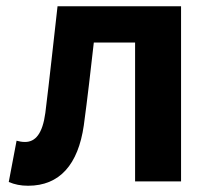

<svg xmlns="http://www.w3.org/2000/svg" viewBox="-20 -580 678 614"><path d="M70 14C171 14 230 -54 248 -179C260 -267 270 -356 280 -444H412V0H559V-560H164C151 -446 139 -332 125 -219C116 -152 93 -126 60 -126C49 -126 41 -128 33 -130L8 2C27 10 46 14 70 14Z"/></svg>

Font: Noto Sans HK
Style: Bold
Weight: 700
Designer: Ryoko NISHIZUKA 西塚涼子 (kana, bopomofo & ideographs); Paul D. Hunt (Latin, Greek & Cyrillic); Sandoll Communications 산돌커뮤니
Foundry: Adobe
Version: Version 2.002;hotconv 1.0.116;makeotfexe 2.5.65601